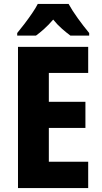

<svg xmlns="http://www.w3.org/2000/svg" viewBox="-20 -951 514 971"><path d="M426 0H71V-714H426V-582H227V-436H412V-304H227V-133H426ZM327 -931Q345 -898 373.5 -858.5Q402 -819 431 -784V-771H336Q317 -785 293.5 -805.5Q270 -826 249 -852Q226 -825 203 -804.5Q180 -784 162 -771H67V-784Q83 -803 103.5 -830Q124 -857 142.5 -884Q161 -911 171 -931Z"/></svg>

Font: Noto Sans Tamil Condensed ExtraBold
Style: Regular
Weight: 800
Width: 3
Designer: Jelle Bosma - Monotype Design Team
Foundry: Monotype Imaging Inc.
Version: Version 2.004; ttfautohint (v1.8.4.7-5d5b)